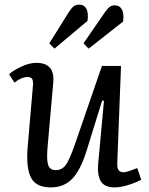

<svg xmlns="http://www.w3.org/2000/svg" viewBox="-20 -791 640 825"><path d="M277.8 -742.2Q288.6 -758.3 297.6 -764.6Q306.6 -771 319.8 -771Q341.8 -771 351.3 -753.2Q360.8 -735.4 356 -701.2L213.9 -582L191.9 -605ZM431.2 -738.8Q442.9 -755.4 451.7 -761.7Q460.4 -768.1 473.1 -768.1Q494.1 -768.1 503.9 -750Q513.7 -731.9 508.8 -698.2L360.8 -582L338.9 -605ZM19 -472.2Q38.6 -489.7 73 -505.4Q107.4 -521 136.2 -521Q215.8 -521 209 -438L184.1 -155.8Q179.7 -102.1 187.3 -81.1Q194.8 -60.1 219.2 -60.1Q248 -60.1 264.4 -84.5Q280.8 -108.9 305.2 -180.2L418 -507.8H500L483.9 -90.8Q482.9 -69.8 489.3 -60.3Q495.6 -50.8 511.2 -50.8Q524.4 -50.8 569.8 -68.8L586.9 -19Q567.4 -7.8 533.4 3.2Q499.5 14.2 472.2 14.2Q430.2 14.2 413.8 -11.2Q397.5 -36.6 401.9 -87.9L426.8 -357.9L418.9 -358.9L351.1 -140.1Q325.2 -58.6 289.8 -22.2Q254.4 14.2 198.2 14.2Q134.3 14.2 112.8 -28.3Q91.3 -70.8 99.1 -162.1L121.1 -417Q123.5 -440.4 118.9 -450.2Q114.3 -460 98.1 -460Q72.3 -460 42 -436Z"/></svg>

Font: Literata Book
Style: Italic
Weight: 400
Italic angle: -3°
Designer: Latin by Veronika Burian and Jose Scaglione. Greek by Irene Vlachou. Cyrillic by Vera Evstafieva
Foundry: TypeTogether
Version: Version 1.003;PS 001.003;hotconv 1.0.88;makeotf.lib2.5.64775